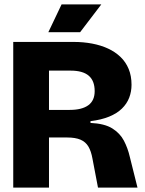

<svg xmlns="http://www.w3.org/2000/svg" viewBox="-20 -850 655 870"><path d="M40 0V-660H314Q358 -660 397.5 -652.5Q437 -645 469.5 -630Q502 -615 526 -592Q550 -569 563 -537.5Q576 -506 576 -466Q576 -435 565.5 -407.5Q555 -380 532.5 -358Q510 -336 474.5 -321.5Q439 -307 390 -301V-293Q454 -290 489 -268Q524 -246 541.5 -212.5Q559 -179 568 -140L603 0H424L399 -131Q393 -165 380.5 -186Q368 -207 345 -217Q322 -227 284 -227H202V0ZM202 -352H296Q351 -352 380 -373Q409 -394 409 -437Q409 -484 382 -507Q355 -530 300 -530H202ZM343 -704H199L259 -830H439Z"/></svg>

Font: Bricolage Grotesque 96pt ExtraBold
Style: Regular
Weight: 800
Designer: Mathieu Triay
Foundry: Atelier Triay
Version: Version 1.001;gftools[0.9.33.dev8+g029e19f]